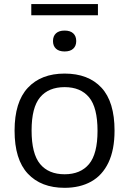

<svg xmlns="http://www.w3.org/2000/svg" viewBox="-20 -912 634 942"><path d="M51.5 -271Q51.5 -411.5 116.5 -481.2Q181.5 -551 297 -551Q413.5 -551 477.8 -481.8Q542 -412.5 542 -271Q542 -177 512 -114.2Q482 -51.5 427 -21Q372 9.5 297 9.5Q181.5 9.5 116.5 -60Q51.5 -129.5 51.5 -271ZM458.5 -270Q458.5 -384.5 417 -434.5Q375.5 -484.5 297 -484.5Q218.5 -484.5 176.8 -434.8Q135 -385 135 -272Q135 -157.5 176.8 -107.2Q218.5 -57 297 -57Q375 -57 416.8 -107Q458.5 -157 458.5 -270ZM240 -710.5Q240 -735 254.8 -748.5Q269.5 -762 297 -762Q324.5 -762 339.2 -748.5Q354 -735 354 -710.5Q354 -686.5 339.2 -673Q324.5 -659.5 297 -659.5Q269.5 -659.5 254.8 -673Q240 -686.5 240 -710.5ZM133.5 -837V-892H460.5V-837Z"/></svg>

Font: Encode Sans Semi Expanded
Style: Regular
Weight: 400
Width: 6
Designer: Multiple Designers
Foundry: Impallari Type
Version: Version 2.000